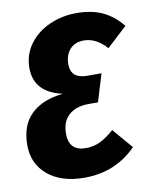

<svg xmlns="http://www.w3.org/2000/svg" viewBox="-83 -775 693 857"><g transform="rotate(-10 264.0 -347.0)"><path d="M528 -618 436 -533Q389 -586 333 -586Q293 -586 270 -560.5Q247 -535 247 -493Q247 -428 322 -428H386L348 -303H306Q248 -303 215.5 -273.5Q183 -244 183 -190Q183 -111 260 -111Q295 -111 325 -125.5Q355 -140 389 -170L467 -79Q372 18 231 18Q127 18 65.5 -33Q4 -84 4 -169Q4 -259 55 -308.5Q106 -358 200 -368Q73 -396 73 -506Q73 -567 107.5 -614Q142 -661 199 -686.5Q256 -712 321 -712Q391 -712 440 -689Q489 -666 528 -618Z"/></g></svg>

Font: Fira Sans Condensed ExtraBold
Style: Italic
Weight: 800
Width: 3
Italic angle: -8°
Designer: bBox Type GmbH & Carrois Corporate GbR & Edenspiekermann AG
Foundry: bBox Type GmbH & Carrois Corporate GbR & Edenspiekermann AG
Version: Version 4.301